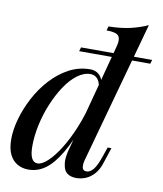

<svg xmlns="http://www.w3.org/2000/svg" viewBox="-89 -867 806 952"><g transform="rotate(10 314.5 -390.5)"><path d="M387 -85Q380 -62 382.5 -44.5Q385 -27 404 -27Q422 -27 438.5 -47Q455 -67 473 -121L487 -162H506L482 -89Q470 -49 449.5 -26.5Q429 -4 405.5 5Q382 14 361 14Q300 14 293 -39Q289 -56 291.5 -79.5Q294 -103 303 -132L445 -667Q454 -701 442 -717Q430 -733 381 -733L387 -754Q448 -755 494.5 -765.5Q541 -776 583 -795ZM158 -24Q180 -24 209 -51Q238 -78 268 -126Q298 -174 324.5 -238.5Q351 -303 368 -376L353 -268Q316 -167 279.5 -105Q243 -43 204 -14.5Q165 14 118 14Q87 14 62 -0.5Q37 -15 23 -44.5Q9 -74 9 -121Q9 -168 24.5 -223Q40 -278 68.5 -332Q97 -386 137.5 -430.5Q178 -475 228 -502Q278 -529 336 -529Q362 -529 380.5 -512.5Q399 -496 401 -464L393 -444Q389 -477 375 -491.5Q361 -506 341 -506Q307 -506 274 -481Q241 -456 213 -413.5Q185 -371 163.5 -319Q142 -267 130 -211.5Q118 -156 118 -105Q118 -64 128 -44Q138 -24 158 -24ZM629 -628 623 -608H265L271 -628Z"/></g></svg>

Font: Playfair Display Medium
Style: Italic
Weight: 500
Italic angle: -14°
Designer: Claus Eggers Sørensen
Foundry: Claus Eggers Sørensen
Version: Version 1.203